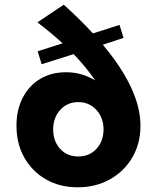

<svg xmlns="http://www.w3.org/2000/svg" viewBox="-20 -780 666 816"><path d="M310 16Q234 16 175.5 -17.5Q117 -51 83.5 -110Q50 -169 50 -246Q50 -313 76.5 -364.5Q103 -416 150.5 -444.5Q198 -473 261 -473Q327 -473 385 -438Q344 -497 293 -550L157 -507L140 -562L246 -596Q197 -641 139 -685L251 -760Q321 -697 375 -638L488 -674L505 -619L417 -590Q577 -399 577 -246Q577 -170 542.5 -111Q508 -52 447.5 -18Q387 16 310 16ZM313 -115Q360 -115 390 -147.5Q420 -180 420 -230Q420 -280 389.5 -313Q359 -346 313 -346Q266 -346 236 -313Q206 -280 206 -230Q206 -180 235.5 -147.5Q265 -115 313 -115Z"/></svg>

Font: Jost*
Style: Bold
Weight: 700
Version: Version 3.7